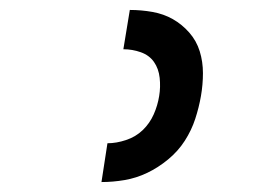

<svg xmlns="http://www.w3.org/2000/svg" viewBox="-20 -800 540 386"><path d="M184 -434 196 -512Q214 -512 233.5 -518.5Q253 -525 267 -538.5Q281 -552 289 -570Q297 -588 300 -607Q303 -625 301 -643.5Q299 -662 289.5 -675.5Q280 -689 263 -695Q246 -701 228 -701L241 -780Q264 -780 286.5 -776Q309 -772 327.5 -761.5Q346 -751 360.5 -734.5Q375 -718 381.5 -697Q388 -676 388 -653Q388 -630 384 -607Q380 -584 372.5 -561Q365 -538 351.5 -517Q338 -496 318 -479.5Q298 -463 276 -452.5Q254 -442 230.5 -438Q207 -434 184 -434Z"/></svg>

Font: Iosevka Term Curly SmBd Obl
Style: Regular
Weight: 600
Italic angle: -9°
Designer: Belleve Invis
Foundry: Belleve Invis
Version: Version 32.3.0